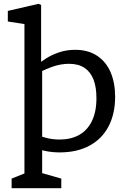

<svg xmlns="http://www.w3.org/2000/svg" viewBox="-20 -791 660 1011"><path d="M41.2 149.5 128.8 114.2 108.7 152.8V-692.2L134.8 -660.2L21.2 -677.8V-733.5L183.3 -771L196.5 -764.8V-442.3L202 -435.3V155.7L179.7 114.2L302.7 149.5V200H41.2ZM143.7 -16V-92.8Q148.2 -90.8 158.8 -86.5Q195.7 -71.7 227.2 -64Q258.8 -56.3 294.5 -56.3Q353.3 -56.3 396.7 -80.5Q440 -104.7 463.9 -153.5Q487.8 -202.3 487.8 -274.5Q487.8 -332 472.4 -372.1Q457 -412.2 425 -433.6Q393 -455 343.7 -455Q302.5 -455 262.7 -441.8Q222.8 -428.7 181.2 -406.3Q178 -404.7 175.5 -403.2Q173 -401.7 170.2 -400L166.8 -441.8Q194.3 -465.5 224.2 -484.3Q254.2 -503.2 292.6 -515.9Q331 -528.7 375.7 -528.7Q444 -528.7 491.3 -497.3Q538.7 -466 562.4 -410.4Q586.2 -354.8 586.2 -281.3Q586.2 -192 551.8 -125.9Q517.3 -59.8 451.6 -24.2Q385.8 11.5 294.5 11.5Q255.5 11.5 219.8 4.2Q184 -3.2 143.7 -16Z"/></svg>

Font: Monaspace Xenon Var
Style: Regular
Weight: 400
Designer: Riley Cran and the Lettermatic Team
Version: Version 1.000 (Monaspace Xenon Var)